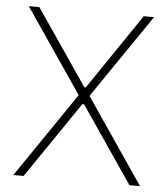

<svg xmlns="http://www.w3.org/2000/svg" viewBox="-51 -734 681 779"><g transform="rotate(5 290.0 -344.0)"><path d="M32 0 268 -346 35 -688H78L288 -380H294L503 -688H545L312 -347L548 0H505L293 -311H286L74 0Z"/></g></svg>

Font: Saira Semi Condensed Thin
Style: Regular
Weight: 100
Width: 4
Designer: Hector Gatti with collaboration of the Omnibus-Type team
Foundry: Omnibus-Type
Version: Version 1.001; ttfautohint (v1.8)